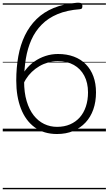

<svg xmlns="http://www.w3.org/2000/svg" viewBox="-20 -954 789 1394"><path d="M394 19Q298 19 232 -29.5Q166 -78 132 -165.5Q98 -253 98 -369Q98 -463 113 -546Q128 -629 161 -697Q194 -765 245.5 -815.5Q297 -866 369.5 -896Q442 -926 538 -934Q561 -935 568.5 -931.5Q576 -928 578 -914Q579 -902 575.5 -895Q572 -888 559 -887Q466 -880 398 -851.5Q330 -823 283 -775.5Q236 -728 208 -665.5Q180 -603 167.5 -527Q155 -451 155 -364Q155 -282 173.5 -220Q192 -158 224.5 -116.5Q257 -75 300.5 -54Q344 -33 394 -33Q447 -33 488.5 -51Q530 -69 559 -101.5Q588 -134 603.5 -180.5Q619 -227 619 -283Q619 -353 592 -404Q565 -455 516 -482.5Q467 -510 399 -510Q364 -510 330 -500.5Q296 -491 266 -473.5Q236 -456 211 -432Q186 -408 168 -379Q150 -350 140 -317L125 -367Q138 -410 165 -445.5Q192 -481 229 -507Q266 -533 310 -547.5Q354 -562 401 -562Q465 -562 516 -543Q567 -524 603 -487.5Q639 -451 658 -399.5Q677 -348 677 -283Q677 -215 657.5 -159.5Q638 -104 601 -64.5Q564 -25 512 -3Q460 19 394 19ZM0 410H749V420H0ZM0 -20H749V0H0ZM0 -505H749V-500H0ZM0 -930H749V-920H0Z"/></svg>

Font: Playwrite DE Grund Guides
Style: Regular
Weight: 400
Designer: Veronika Burian, José Scaglione
Foundry: TypeTogether
Version: Version 1.003